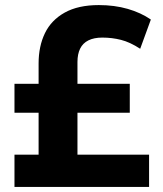

<svg xmlns="http://www.w3.org/2000/svg" viewBox="-20 -736 640 756"><path d="M37 0V-127H132V-292H37V-406H132V-486Q132 -554 157 -605.5Q182 -657 235 -686.5Q288 -716 369 -716Q431 -716 483 -701Q535 -686 574 -659L532 -544Q492 -570 456.5 -579Q421 -588 383 -588Q350 -588 328 -577Q306 -566 295.5 -544.5Q285 -523 285 -492V-406H491V-292H285V-127H567V0Z"/></svg>

Font: Nunito Sans 6pt ExtraBold
Style: Regular
Weight: 800
Version: Version 3.101;gftools[0.9.27]